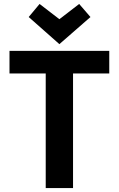

<svg xmlns="http://www.w3.org/2000/svg" viewBox="-20 -950 600 970"><path d="M211 0V-579H28V-693H532V-579H349V0ZM280 -727 125 -864 180 -930 280 -853 380 -930 437 -864Z"/></svg>

Font: Ubuntu Sans Mono
Style: Regular
Weight: 400
Monospace: yes
Designer: Dalton Maag Ltd
Foundry: Dalton Maag Ltd
Version: Version 1.006